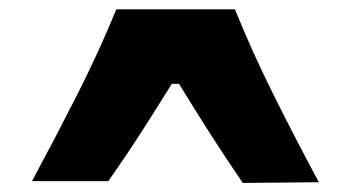

<svg xmlns="http://www.w3.org/2000/svg" viewBox="-20 -802 765 419"><path d="M509.8 -402.8Q472.7 -457 438.2 -511Q403.8 -564.9 370.6 -619.1H355Q322.3 -566.4 288.1 -513.2Q253.9 -460 216.3 -406.7H49.8Q100.6 -501 147.9 -594.2Q195.3 -687.5 233.9 -781.7H492.7Q530.8 -687.5 578.1 -592.8Q625.5 -498 675.8 -404.3Z"/></svg>

Font: Pinar-FD ExtraBold
Style: Regular
Weight: 800
Designer: Amin Abedi
Version: Version 3.000